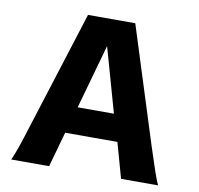

<svg xmlns="http://www.w3.org/2000/svg" viewBox="-79 -796 913 879"><g transform="rotate(10 377.0 -356.5)"><path d="M89.4 -173.3 260.3 -712.9H480L650.9 -173.3Q677.2 -92.3 688.5 -59.6Q699.7 -26.9 711.4 0H539.6L493.7 -163.6H251L205.1 0H29.3Q42 -28.8 54.4 -64.7Q66.9 -100.6 89.4 -173.3ZM371.1 -587.4 287.1 -288.1H455.6Z"/></g></svg>

Font: Lesson One Extra
Style: Regular
Weight: 800
Designer: But Ko, Victor Gaultney, Annie Olsen, Julie Remington, Don Collingsworth, Eric Hays, Becca Hirsbrunner
Version: Version 1.100